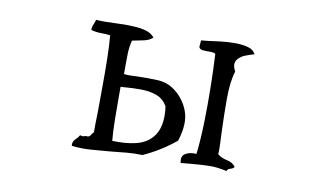

<svg xmlns="http://www.w3.org/2000/svg" viewBox="-54 -594 1109 660"><g transform="rotate(10 500.0 -263.5)"><path d="M584 -123Q535 -82 472 -53Q444 -54 416.5 -51.5Q389 -49 362 -46Q328 -43 294.5 -40.5Q261 -38 227 -42Q226 -53 230 -59Q234 -65 239 -70Q242 -73 244.5 -76Q247 -79 249 -83Q254 -81 257.5 -81Q261 -81 263 -82Q266 -83 269 -83.5Q272 -84 276 -83Q283 -85 286 -91Q289 -97 294 -101Q294 -114 294 -131.5Q294 -149 295 -170Q295 -212 295.5 -262Q296 -312 295 -358.5Q294 -405 291 -439Q277 -441 259 -441Q241 -441 224 -446Q224 -453 225.5 -458.5Q227 -464 229 -468Q231 -472 232 -475.5Q233 -479 234 -483Q249 -482 266 -482Q283 -482 300 -483Q317 -484 334 -484Q351 -484 367 -483Q390 -482 409 -476.5Q428 -471 439 -457Q427 -446 407.5 -442Q388 -438 368 -434Q362 -409 361.5 -388.5Q361 -368 361 -348Q361 -340 361 -332Q361 -324 361 -316Q371 -315 384 -315Q397 -315 410 -316Q443 -317 478 -315.5Q513 -314 539 -294Q574 -268 589 -226.5Q604 -185 584 -123ZM791 -68Q787 -61 777.5 -59Q768 -57 766 -49Q731 -57 701 -56Q671 -55 639 -52Q631 -51 623 -50.5Q615 -50 606 -49Q600 -72 615.5 -81.5Q631 -91 654 -89Q660 -141 661.5 -201.5Q663 -262 662 -323.5Q661 -385 658 -439Q651 -443 643 -443Q635 -443 628 -443Q622 -443 616 -443.5Q610 -444 606 -446Q600 -449 600 -455Q600 -461 601 -467Q602 -473 602 -476Q624 -478 656.5 -482.5Q689 -487 720 -487Q745 -487 764.5 -481.5Q784 -476 791 -461Q777 -457 761 -451Q745 -445 736 -434Q729 -427 728.5 -416Q728 -405 736 -391Q724 -353 724 -295Q724 -237 726 -185Q727 -160 728 -138.5Q729 -117 728 -101Q741 -90 761 -86Q781 -82 791 -68ZM521 -231Q507 -256 482.5 -265Q458 -274 427 -274Q396 -274 360 -271Q358 -271 357 -271Q357 -263 357 -251.5Q357 -240 357 -226Q357 -195 357.5 -156.5Q358 -118 361 -83Q407 -81 442.5 -89.5Q478 -98 498 -121Q514 -138 520 -165.5Q526 -193 521 -231Z"/></g></svg>

Font: Yuji Mai
Style: Regular
Weight: 400
Designer: Kataoka Yuji
Foundry: Kinuta Font Factory
Version: Version 3.002